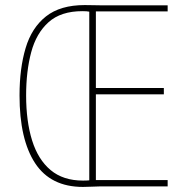

<svg xmlns="http://www.w3.org/2000/svg" viewBox="-20 -828 733 757"><path d="M314 -808Q336 -808 349 -807.5Q362 -807 379 -807H641V-783H358V-481H626V-456H358V-118H641V-93H372Q358 -93 342.5 -92Q327 -91 307 -91Q180 -91 118.5 -184.5Q57 -278 57 -452Q57 -558 81 -638.5Q105 -719 161.5 -763.5Q218 -808 314 -808ZM305 -784Q220 -784 171.5 -740.5Q123 -697 103 -622Q83 -547 83 -452Q83 -350 106.5 -274.5Q130 -199 179.5 -157.5Q229 -116 307 -116Q322 -116 332 -117V-782Q327 -783 320.5 -783.5Q314 -784 305 -784Z"/></svg>

Font: Noto Sans Telugu UI Condensed Thin
Style: Regular
Weight: 100
Width: 3
Designer: Jelle Bosma - Monotype Design Team
Foundry: Monotype Imaging Inc.
Version: Version 2.005; ttfautohint (v1.8.4.7-5d5b)